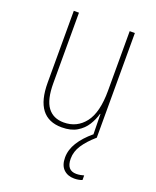

<svg xmlns="http://www.w3.org/2000/svg" viewBox="-139 -609 736 907"><g transform="rotate(20 229.0 -155.0)"><path d="M380 -527V0H360L358 -112H356Q348 -82 330.5 -54Q313 -26 283 -8Q253 10 207 10Q73 10 73 -166V-527H99V-173Q99 -90 127 -52.5Q155 -15 208 -15Q274 -15 314 -66.5Q354 -118 354 -227V-527ZM298 134Q298 193 347 193Q357 193 368 191Q379 189 385 187V210Q378 213 367.5 215Q357 217 345 217Q312 217 291.5 197Q271 177 271 138Q271 99 294 62Q317 25 359 -10L379 0Q341 33 319.5 65.5Q298 98 298 134Z"/></g></svg>

Font: Noto Sans Myanmar Condensed Thin
Style: Regular
Weight: 100
Width: 3
Designer: Monotype Design Team
Foundry: Monotype Imaging Inc.
Version: Version 2.107; ttfautohint (v1.8.4.7-5d5b)